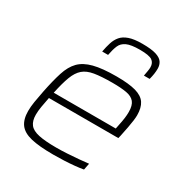

<svg xmlns="http://www.w3.org/2000/svg" viewBox="-171 -872 977 1016"><g transform="rotate(30 317.5 -364.0)"><path d="M293 8Q207 8 157 -4Q107 -16 85 -45.5Q63 -75 63 -126Q63 -152 68 -183Q73 -214 81 -254Q96 -329 112.5 -380.5Q129 -432 158 -461.5Q187 -491 239 -504.5Q291 -518 377 -518Q453 -518 495.5 -506Q538 -494 556 -467Q574 -440 574 -394Q574 -381 571.5 -361.5Q569 -342 564 -315.5Q559 -289 552 -256L548 -240H124Q117 -206 112.5 -178.5Q108 -151 108 -129Q108 -92 124.5 -70.5Q141 -49 181 -40.5Q221 -32 288 -32Q319 -32 353.5 -34Q388 -36 422.5 -39Q457 -42 482 -45L474 -5Q453 -1 422.5 2Q392 5 358.5 6.5Q325 8 293 8ZM132 -277H511L515 -297Q522 -330 524.5 -349.5Q527 -369 527 -387Q527 -427 511 -446.5Q495 -466 461.5 -472Q428 -478 376 -478Q308 -478 266 -471Q224 -464 200 -443Q176 -422 161 -382.5Q146 -343 132 -277ZM245 -594Q251 -626 259 -651.5Q267 -677 283 -696Q299 -715 329 -725.5Q359 -736 409 -736Q464 -736 493 -727Q522 -718 533.5 -701.5Q545 -685 545 -662Q545 -646 542.5 -629.5Q540 -613 535 -594H500Q503 -611 505.5 -625Q508 -639 508 -649Q508 -676 489 -689Q470 -702 414 -702Q360 -702 334 -690Q308 -678 298 -654.5Q288 -631 281 -594Z"/></g></svg>

Font: Saira Expanded ExtraLight
Style: Italic
Weight: 250
Width: 7
Italic angle: -12°
Designer: Hector Gatti with collaboration of the Omnibus-Type team
Foundry: Omnibus-Type
Version: Version 1.101